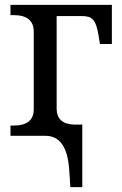

<svg xmlns="http://www.w3.org/2000/svg" viewBox="-20 -556 498 786"><path d="M22.9 0H166C224.6 0 256.8 45.9 263.2 137.2L268.1 210H316.9V-45.9H284.2C235.8 -47.4 211.9 -69.3 211.9 -111.8V-490.2H314C356.4 -490.2 372.6 -478 383.8 -409.2L389.2 -376H438V-536.1H22.9V-494.1H36.1C90.8 -494.1 118.2 -471.2 118.2 -425.8V-108.9C118.2 -64.5 90.8 -42 36.1 -42H22.9Z"/></svg>

Font: The Erased English
Style: Regular
Weight: 400
Designer: Monotype Design team + ligartures altered by 180 Amsterdam
Foundry: Monotype Imaging Inc.
Version: Version 1.030;Glyphs 3.1.2 (3151)